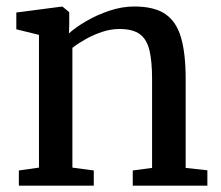

<svg xmlns="http://www.w3.org/2000/svg" viewBox="-20 -586 698 606"><path d="M103 -57V-476L31.5 -493.5V-546.5L173.5 -565H177.5L198.5 -547.5V-506L197.5 -480.5Q219 -500 252.5 -519.5Q286 -539 325.5 -552.2Q365 -565.5 404 -565.5Q467 -565.5 502 -541.5Q537 -517.5 551.5 -467Q566 -416.5 566 -337.5V-56L634.5 -48.5V0H399V-48L460 -56V-337Q460 -391 452 -426Q444 -461 421.8 -477.8Q399.5 -494.5 356.5 -494.5Q330 -494.5 302.8 -485.5Q275.5 -476.5 251 -462.8Q226.5 -449 208.5 -435V-57L276 -48V0H39.5V-48Z"/></svg>

Font: Merriweather 24pt
Style: Regular
Weight: 400
Designer: Eben Sorkin
Foundry: Eben Sorkin
Version: Version 2.100